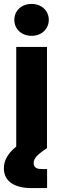

<svg xmlns="http://www.w3.org/2000/svg" viewBox="-34 -755 309 979"><path d="M127.4 204.1H206.1V106.9H177.7C150.9 106.9 137.7 97.2 137.7 76.2C137.7 52.7 154.8 34.2 206.1 0H205.6V-515.6H48.8V-7.8C6.8 26.9 -14.2 61.5 -14.2 103.5C-14.2 168 37.1 204.1 127.4 204.1ZM127 -572.3C177.7 -572.3 214.8 -606.9 214.8 -653.8C214.8 -700.7 177.7 -734.9 127 -734.9C75.7 -734.9 39.1 -700.7 39.1 -653.8C39.1 -606.9 75.7 -572.3 127 -572.3Z"/></svg>

Font: Raveo Display
Style: Bold
Weight: 700
Designer: Jakub Foglar, Rasmus Andersson (Inter)
Foundry: Jakubfoglar.com
Version: Version 1.100;Glyphs 3.2.3 (3260)